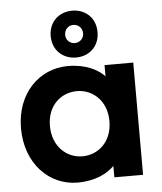

<svg xmlns="http://www.w3.org/2000/svg" viewBox="-57 -880 791 939"><g transform="rotate(-5 338.5 -410.0)"><path d="M286 10C374 10 434 -22 467 -56V0H608V-551H467V-496C435 -530 376 -562 288 -562C147 -562 33 -450 33 -278C33 -105 147 10 286 10ZM175 -278C175 -380 245 -436 321 -436C397 -436 467 -378 467 -276C467 -173 397 -116 321 -116C245 -116 175 -175 175 -278ZM217 -715C217 -644 269 -600 332 -600C396 -600 447 -644 447 -715C447 -786 396 -830 332 -830C269 -830 217 -786 217 -715ZM288 -715C288 -742 308 -760 332 -760C356 -760 376 -742 376 -715C376 -689 356 -671 332 -671C308 -671 288 -689 288 -715Z"/></g></svg>

Font: Malmofest SemiBold
Style: Regular
Weight: 600
Designer: Jonny Pinhorn (Poppins), Kolossal
Version: Version 1.004;Glyphs 3.1.2 (3151)